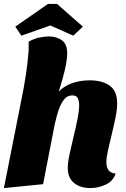

<svg xmlns="http://www.w3.org/2000/svg" viewBox="-23 -940 644 980"><path d="M438 20Q388 20 355.5 -5.5Q323 -31 323 -83Q323 -111 332 -153Q341 -195 352.5 -242Q364 -289 372.5 -332Q381 -375 381 -404Q381 -423 374.5 -438Q368 -453 346 -453Q319 -453 301.5 -429Q284 -405 273.5 -370.5Q263 -336 256 -304L197 0L-3 20L87 -435Q100 -497 109.5 -561Q119 -625 123 -680Q124 -692 123.5 -704Q123 -716 123 -727Q149 -742 176 -748Q203 -754 227 -754Q267 -754 294 -733.5Q321 -713 320 -665Q319 -631 308 -583Q297 -535 277 -473Q307 -503 348 -516.5Q389 -530 435 -530Q498 -530 536.5 -503Q575 -476 575 -412Q575 -381 566.5 -339.5Q558 -298 547.5 -255Q537 -212 528.5 -174Q520 -136 520 -111Q520 -87 530.5 -72Q541 -57 567 -54Q555 -16 517 2Q479 20 438 20ZM86 -758 55 -804 222 -920H268L400 -804L351 -758L234 -810Z"/></svg>

Font: Sansita Swashed ExtraBold
Style: Regular
Weight: 800
Designer: Pablo Cosgaya
Foundry: Omnibus-Type
Version: Version 1.003; ttfautohint (v1.8.3)